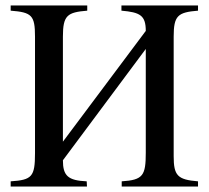

<svg xmlns="http://www.w3.org/2000/svg" viewBox="-20 -682 763 702"><path d="M704 0V-19C629 -25 615 -40 615 -111V-548C615 -625 630 -637 704 -643V-662H424V-643C492 -637 513 -626 513 -569L210 -164V-548C210 -626 226 -637 299 -643V-662H19V-643C96 -637 108 -626 108 -548V-122C108 -36 97 -24 19 -19V0H298L297 -19C229 -22 210 -39 210 -96L513 -503V-124C513 -40 503 -24 425 -19V0Z"/></svg>

Font: XITS
Style: Regular
Weight: 400
Designer: MicroPress Inc., with final additions and corrections provided by Coen Hoffman, Elsevier (retired)
Version: Version 1.302